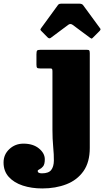

<svg xmlns="http://www.w3.org/2000/svg" viewBox="-185 -800 605 1080"><path d="M98 -415H41Q27 -415 23.5 -419Q20 -423 20 -437.5V-494.5Q20 -512 24.2 -516Q28.5 -520 45 -520H302Q314.5 -520 317.2 -516.2Q320 -512.5 320 -499.5V32Q320 112.5 284.5 162.8Q249 213 188.5 236.5Q128 260 53 260Q-7.5 260 -57 243.8Q-106.5 227.5 -135.8 195Q-165 162.5 -165 114Q-165 69 -132.2 38.5Q-99.5 8 -53 8Q1 8 34 35Q67 62 67 96Q67 124.5 57 136.2Q47 148 37 152.2Q27 156.5 27 162Q27 175 51 175Q88.5 175 103 156.2Q117.5 137.5 118 104Q118.5 70.5 114.2 26Q110 -18.5 110 -70V-398.5Q110 -407 108.2 -411Q106.5 -415 98 -415ZM82.5 -590 48 -625Q42.5 -630.5 42.2 -633Q42 -635.5 46.5 -642L140.5 -771Q144.5 -777 150.2 -778.2Q156 -779.5 167 -779.5H259.5Q276.5 -779.5 282.5 -771L378.5 -640Q384 -634.5 374.5 -625L337.5 -588Q332 -582.5 330 -582.8Q328 -583 321.5 -587.5L224 -660Q211 -669.5 199 -660.5L100.5 -587Q92 -580.5 82.5 -590Z"/></svg>

Font: Besley* Fatface
Style: Regular
Weight: 900
Designer: Owen Earl
Foundry: indestructible type*
Version: Version 3.000; ttfautohint (v1.8.3)